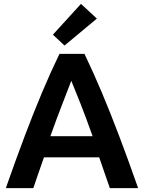

<svg xmlns="http://www.w3.org/2000/svg" viewBox="-20 -971 743 991"><path d="M10 0Q62 -148 107.5 -268.5Q153 -389 196.5 -492.5Q240 -596 287 -693H416Q463 -595 506.5 -491.5Q550 -388 595.5 -268Q641 -148 693 0H547Q534 -39 519.5 -79Q505 -119 492 -159H207Q193 -119 179 -79Q165 -39 152 0ZM240 -268H458Q425 -361 395.5 -436Q366 -511 348 -554Q332 -511 302.5 -436Q273 -361 240 -268ZM313 -736 253 -792 398 -951 480 -875Z"/></svg>

Font: Ubuntu Sans
Style: Bold
Weight: 700
Designer: Dalton Maag Ltd
Foundry: Dalton Maag Ltd
Version: Version 1.006; ttfautohint (v1.8.4.7-5d5b)